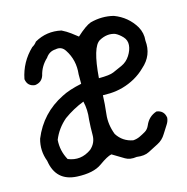

<svg xmlns="http://www.w3.org/2000/svg" viewBox="-84 -603 668 686"><g transform="rotate(-15 250.0 -260.0)"><path d="M308.6 -516.6Q352.5 -528.3 394.5 -517.6Q443.4 -499 469.7 -455.1Q483.4 -430.7 480.5 -403.3Q486.3 -347.7 443.4 -310.5Q425.8 -293 403.3 -280.3Q359.4 -255.9 309.6 -253.9H283.2Q282.2 -222.7 277.8 -185.1Q273.4 -147.5 288.1 -109.4Q308.6 -77.1 346.7 -70.3Q360.4 -71.3 371.6 -76.7Q382.8 -82 393.6 -88.4Q404.3 -94.7 410.2 -108.4Q422.9 -138.7 453.1 -148.4Q480.5 -144.5 484.4 -117.2Q483.4 -104.5 475.6 -92.8Q468.8 -83 457 -63.5Q445.3 -43.9 425.8 -34.2Q406.2 -24.4 388.7 -15.1Q371.1 -5.9 342.8 -9.8Q317.4 -5.9 300.8 -16.1Q284.2 -26.4 257.8 -42Q242.2 -39.1 210.9 -16.6Q179.7 5.9 119.1 2.9Q42 -1 30.3 -79.1Q14.6 -120.1 26.4 -162.1Q61.5 -248 144.5 -289.1Q171.9 -303.7 218.8 -313.5V-348.6Q224.6 -400.4 197.3 -441.4Q184.6 -460.9 162.1 -456.1Q138.7 -455.1 125 -434.6Q99.6 -411.1 91.8 -377.9Q84 -354.5 58.6 -351.6Q31.2 -354.5 27.3 -381.8Q39.1 -442.4 84 -485.4Q94.7 -491.2 101.6 -501Q147.5 -527.3 200.2 -515.6Q217.8 -506.8 231.4 -496.6Q245.1 -486.3 254.9 -478.5Q289.1 -509.8 308.6 -516.6ZM382.8 -454.1Q354.5 -463.9 324.2 -447.3Q293.9 -430.7 285.2 -316.4Q325.2 -316.4 339.8 -322.8Q354.5 -329.1 374 -337.9Q393.6 -346.7 405.8 -365.7Q418 -384.8 419.4 -402.8Q420.9 -420.9 408.7 -434.1Q396.5 -447.3 382.8 -454.1ZM212.9 -182.6Q217.8 -217.8 210 -250Q169.9 -234.4 134.8 -209Q101.6 -180.7 85.9 -141.6Q83 -101.6 102.5 -66.4Q147.5 -47.9 188.5 -77.1Q210.9 -96.7 210.9 -126Q210.9 -155.3 212.9 -182.6Z"/></g></svg>

Font: JasonHandwriting1
Style: Regular
Weight: 400
Version: Version 1.48.20